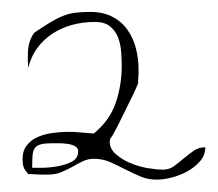

<svg xmlns="http://www.w3.org/2000/svg" viewBox="-20 -425 357 315"><path d="M133.8 -164.5Q124.6 -164.5 116.1 -160.5Q107.5 -156.4 99 -151.5Q90.5 -146.7 80.7 -142.6Q70.8 -138.5 57.7 -138.5H51.1Q47.2 -138.5 42 -138.8Q36.7 -139 32.4 -139.3Q28.2 -139.5 26.2 -139.5Q23.6 -142.6 21.6 -145.4Q19.6 -148.2 18.7 -151Q17.7 -153.8 17.4 -157.1Q17 -160.5 17 -164Q17 -177.3 23.6 -186Q30.1 -194.6 40.3 -199.5Q50.5 -204.3 63.3 -206.4Q76.1 -208.4 88.9 -208.7Q101.6 -208.9 113.4 -207.6Q125.3 -206.4 133.8 -205.9Q160 -227.3 169.9 -256.4Q179.7 -285.5 179.7 -316.6Q179.7 -327.3 178.7 -340.3Q177.7 -353.3 173.5 -364Q169.2 -374.7 160.4 -381.9Q151.5 -389 135.8 -389Q116.1 -389 98.4 -384.2Q80.7 -379.3 66.2 -369.9Q51.8 -360.5 41.3 -346.4Q30.8 -332.4 26.2 -313V-316.6Q26.2 -318.6 25.9 -321.4Q25.6 -324.2 25.6 -326.3V-329.8Q25.6 -336 25.9 -341.1Q26.2 -346.2 27.2 -350.8Q28.2 -355.4 30.1 -360.5Q32.1 -365.6 36 -371.2Q51.1 -381.4 62 -388Q72.8 -394.6 82.9 -398.7Q93.1 -402.8 103.3 -404.1Q113.4 -405.4 128.5 -405.4Q149.5 -405.4 164.6 -397.4Q179.7 -389.5 189.2 -376Q198.7 -362.5 203 -345.7Q207.3 -328.8 207.3 -311V-304.8Q207.3 -301.3 206.9 -297.4Q206.6 -293.6 206.6 -291.3Q206.6 -289 206.6 -288.5Q204.6 -282.9 198.4 -269.9Q192.2 -256.9 184.9 -242.3Q177.7 -227.8 171.2 -214.8Q164.6 -201.8 160.7 -197.2Q160.7 -196.7 160.4 -194.9Q160 -193.1 160 -193.1Q160 -180.9 169.9 -172.2Q179.7 -163.5 193.5 -157.6Q207.3 -151.8 222 -149.2Q236.8 -146.7 247.3 -146.7Q257.8 -146.7 265.6 -152.5Q273.5 -158.4 281.7 -165.3Q289.9 -172.2 298.1 -177.8Q306.3 -183.4 316.8 -183.4Q316.8 -170.7 308.6 -161Q300.4 -151.3 288.3 -144.4Q276.1 -137.5 262.4 -133.9Q248.6 -130.3 236.8 -130.3Q222.3 -130.3 209.9 -135.7Q197.4 -141.1 184.9 -147.4Q172.5 -153.8 160.4 -159.2Q148.2 -164.5 133.8 -164.5ZM66.2 -190Q53.8 -190 47.2 -188.3Q40.6 -186.5 37.4 -182.4Q34.1 -178.3 33.4 -170.1Q32.8 -162 32.8 -149.7H47.9Q59.7 -149.7 73.4 -152Q87.2 -154.3 97.7 -159.7Q108.2 -165 108.2 -176.8Q108.2 -182.4 103 -185.2Q97.7 -188 90.5 -189Q83.3 -190 76.7 -190Z"/></svg>

Font: The Girl Next Door
Style: Regular
Weight: 400
Designer: Kimberly Geswein
Foundry: Kimberly Geswein
Version: Version 1.002 2010